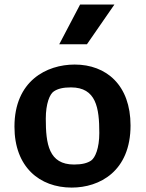

<svg xmlns="http://www.w3.org/2000/svg" viewBox="-20 -838 660 870"><path d="M305 12C431.5 12 571.5 -62 571.5 -269.5C571.5 -452 462 -545.5 318.5 -545.5C191 -545.5 45.5 -471.5 45.5 -264C45.5 -81.5 159 12 305 12ZM187.5 -300C187.5 -369 205.5 -412 224 -424C242 -436 265.5 -442 301.5 -442C416 -442 430 -349 430 -235.5C430 -166.5 411.5 -123.5 393 -110.5C376 -99 352 -92.5 315.5 -92.5C201 -92.5 187.5 -185.5 187.5 -300ZM248.5 -637.5 343 -817.5H498.5L374 -637.5Z"/></svg>

Font: Monaspace Argon
Style: Bold
Weight: 700
Designer: Riley Cran & the Lettermatic Team
Foundry: Lettermatic
Version: Version 1.000 (Monaspace Argon)